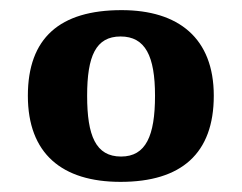

<svg xmlns="http://www.w3.org/2000/svg" viewBox="-20 -739 477 379"><path d="M218 -380C338 -380 402 -436 402 -550C402 -664 332 -719 220 -719C98 -719 35 -664 35 -550C35 -436 102 -380 218 -380ZM219 -430C169 -430 152 -471 152 -550C152 -628 169 -667 218 -667C267 -667 286 -628 286 -550C286 -471 268 -430 219 -430Z"/></svg>

Font: Noto Serif NP Hmong
Style: Bold
Weight: 700
Designer: Dalton Maag Ltd
Foundry: Dalton Maag Ltd
Version: Version 1.001